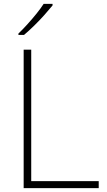

<svg xmlns="http://www.w3.org/2000/svg" viewBox="-20 -970 550 990"><path d="M102 0V-714H141V-36H489V0ZM251 -942Q234 -921 209.5 -893.5Q185 -866 157 -838.5Q129 -811 104 -790H75V-797Q96 -817 121 -844.5Q146 -872 168.5 -900Q191 -928 205 -950H251Z"/></svg>

Font: Noto Sans Thai ExtraLight
Style: Regular
Weight: 200
Designer: Monotype Design Team
Foundry: Monotype Imaging Inc.
Version: Version 2.001; ttfautohint (v1.8.4.7-5d5b)